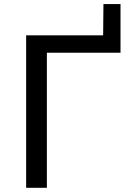

<svg xmlns="http://www.w3.org/2000/svg" viewBox="-20 -898 642 918"><path d="M105 -729H473.1L474.6 -878.4H556.2V-646H204.1V0H105Z"/></svg>

Font: Vazir Code Hack
Style: Code-Hack
Weight: 400
Foundry: DejaVu fonts team - Redesigned by Saber Rastikerdar
Version: Version 1.1.2